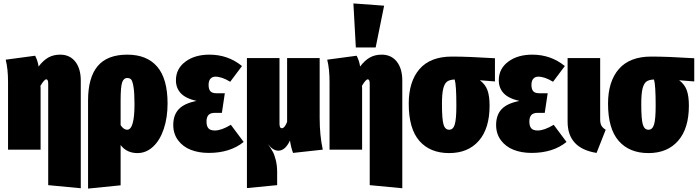

<svg xmlns="http://www.w3.org/2000/svg" viewBox="-20 -873 4070 1120"><path d="M331.1 -554.2Q387.2 -554.2 419.2 -513.4Q451.2 -472.7 451.2 -402.8V225.1L261.2 207V-384.8Q261.2 -410.2 250 -410.2Q238.3 -410.2 215.8 -372.1L216.8 -360.8V0H26.9V-395Q26.9 -471.7 13.2 -524.9L185.1 -547.9Q200.7 -517.1 205.1 -484.9Q231.9 -520.5 261.7 -537.4Q291.5 -554.2 331.1 -554.2Z M722.7 -554.2Q836.9 -554.2 897.2 -483.9Q957.5 -413.6 957.5 -269Q957.5 -187 935.3 -120.8Q913.1 -54.7 872.8 -17.3Q832.5 20 781.7 20Q719.2 20 683.6 -26.9V208L493.7 227.1V-287.1Q493.7 -420.4 549.6 -487.3Q605.5 -554.2 722.7 -554.2ZM721.7 -116.2Q764.6 -116.2 764.6 -266.1Q764.6 -331.5 758.8 -366.2Q752.9 -400.9 744.9 -409.4Q736.8 -418 722.7 -418Q700.7 -418 692.1 -391.1Q683.6 -364.3 683.6 -286.1V-143.1Q701.2 -116.2 721.7 -116.2Z M1201.7 -554.2Q1310.1 -554.2 1391.6 -487.8L1322.8 -396Q1274.4 -425.8 1236.3 -425.8Q1218.3 -425.8 1207.5 -413.6Q1196.8 -401.4 1196.8 -377.9Q1196.8 -353 1207 -341.1Q1217.3 -329.1 1241.7 -329.1H1291.5L1274.4 -214.8H1234.4Q1207 -214.8 1195.8 -201.7Q1184.6 -188.5 1184.6 -164.1Q1184.6 -137.7 1195.6 -124.8Q1206.5 -111.8 1233.4 -111.8Q1271.5 -111.8 1326.7 -145L1401.4 -44.9Q1322.3 19 1197.8 19Q1139.2 19 1093 1Q1046.9 -17.1 1018.8 -54.7Q990.7 -92.3 990.7 -144Q990.7 -201.7 1022.5 -235.8Q1054.2 -270 1126.5 -284.2Q1063 -298.8 1034.7 -329.1Q1006.3 -359.4 1006.3 -404.8Q1006.3 -472.2 1061.3 -513.2Q1116.2 -554.2 1201.7 -554.2Z M1862.8 0 1689.5 19Q1677.7 -11.7 1671.4 -53.2Q1644 5.9 1603.5 5.9Q1571.8 5.9 1543.5 -32.2Q1562 -4.4 1571.3 12.2Q1580.6 28.8 1588.6 60.3Q1596.7 91.8 1596.7 130.9V207L1420.4 224.1V-534.2H1610.4V-151.9Q1610.4 -125 1623.5 -125Q1640.6 -125 1654.8 -162.1V-534.2H1844.7V-184.1Q1844.7 -84.5 1862.8 0Z M2171.4 -596.2H2055.7L2041.5 -853L2220.7 -839.8ZM2206.5 -554.2Q2262.7 -554.2 2294.7 -513.4Q2326.7 -472.7 2326.7 -402.8V225.1L2136.7 207V-384.8Q2136.7 -410.2 2125.5 -410.2Q2113.8 -410.2 2091.3 -372.1L2092.3 -360.8V0H1902.3V-395Q1902.3 -471.7 1888.7 -524.9L2060.5 -547.9Q2076.2 -517.1 2080.6 -484.9Q2107.4 -520.5 2137.2 -537.4Q2167 -554.2 2206.5 -554.2Z M2867.2 -533.2V-397.9L2779.3 -404.8Q2811.5 -380.4 2823.7 -346.2Q2835.9 -312 2835.9 -256.8Q2835.9 -123.5 2773.2 -51.8Q2710.4 20 2600.1 20Q2488.8 20 2426.5 -51Q2364.3 -122.1 2364.3 -268.1Q2364.3 -397.9 2427.5 -470.5Q2490.7 -543 2616.2 -543Q2712.9 -543 2867.2 -533.2ZM2600.1 -116.2Q2623.5 -116.2 2632.8 -147Q2642.1 -177.7 2642.1 -256.8Q2642.1 -377.9 2632.3 -409.2Q2603 -408.2 2587.9 -397Q2572.8 -385.7 2565.4 -355.5Q2558.1 -325.2 2558.1 -267.1Q2558.1 -177.7 2567.1 -147Q2576.2 -116.2 2600.1 -116.2Z M3085 -554.2Q3193.4 -554.2 3274.9 -487.8L3206.1 -396Q3157.7 -425.8 3119.6 -425.8Q3101.6 -425.8 3090.8 -413.6Q3080.1 -401.4 3080.1 -377.9Q3080.1 -353 3090.3 -341.1Q3100.6 -329.1 3125 -329.1H3174.8L3157.7 -214.8H3117.7Q3090.3 -214.8 3079.1 -201.7Q3067.9 -188.5 3067.9 -164.1Q3067.9 -137.7 3078.9 -124.8Q3089.8 -111.8 3116.7 -111.8Q3154.8 -111.8 3210 -145L3284.7 -44.9Q3205.6 19 3081.1 19Q3022.5 19 2976.3 1Q2930.2 -17.1 2902.1 -54.7Q2874 -92.3 2874 -144Q2874 -201.7 2905.8 -235.8Q2937.5 -270 3009.8 -284.2Q2946.3 -298.8 2918 -329.1Q2889.6 -359.4 2889.6 -404.8Q2889.6 -472.2 2944.6 -513.2Q2999.5 -554.2 3085 -554.2Z M3481 -534.2V-176.8Q3481 -153.3 3488.3 -140.1Q3495.6 -127 3513.2 -116.2L3460 19Q3291 -7.8 3291 -163.1V-534.2Z M4029.8 -533.2V-397.9L3941.9 -404.8Q3974.1 -380.4 3986.3 -346.2Q3998.5 -312 3998.5 -256.8Q3998.5 -123.5 3935.8 -51.8Q3873 20 3762.7 20Q3651.4 20 3589.1 -51Q3526.9 -122.1 3526.9 -268.1Q3526.9 -397.9 3590.1 -470.5Q3653.3 -543 3778.8 -543Q3875.5 -543 4029.8 -533.2ZM3762.7 -116.2Q3786.1 -116.2 3795.4 -147Q3804.7 -177.7 3804.7 -256.8Q3804.7 -377.9 3794.9 -409.2Q3765.6 -408.2 3750.5 -397Q3735.4 -385.7 3728 -355.5Q3720.7 -325.2 3720.7 -267.1Q3720.7 -177.7 3729.7 -147Q3738.8 -116.2 3762.7 -116.2Z"/></svg>

Font: Fira Sans Compressed Heavy
Style: Regular
Weight: 900
Width: 1
Designer: Carrois Corporate & Edenspiekermann AG
Foundry: Carrois Corporate GbR & Edenspiekermann AG
Version: Version 4.203;PS 004.203;hotconv 1.0.88;makeotf.lib2.5.64775